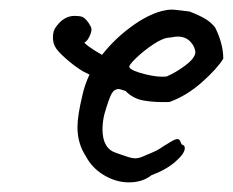

<svg xmlns="http://www.w3.org/2000/svg" viewBox="-20 -399 484 399"><path d="M227 -214Q217 -214 211.5 -203.5Q206 -193 197 -162Q193 -146 193 -130Q193 -90 222 -81Q231 -78 242.5 -74Q254 -70 261 -70Q270 -70 282 -76Q299 -83 305 -86Q311 -89 321 -96Q328 -100 336 -105Q344 -110 349 -110Q353 -110 355 -104.5Q357 -99 359 -98Q364 -97 364 -91Q364 -80 344.5 -63Q325 -46 295 -35Q276 -20 248 -20Q221 -20 196 -35Q171 -50 158 -75Q141 -101 141 -135Q141 -158 151 -200Q156 -223 166 -244L152 -251Q134 -262 116 -278Q98 -294 94 -303Q90 -311 90 -321Q90 -336 97 -344Q113 -366 135 -366Q145 -366 151 -364Q161 -359 169 -343Q172 -337 167 -325.5Q162 -314 156 -311Q154 -310 165 -302Q176 -294 192 -285Q218 -318 252 -343Q286 -368 316 -376Q328 -379 336 -379Q343 -379 354 -377.5Q365 -376 374 -375Q397 -366 408 -359Q419 -352 427 -342Q444 -308 444 -277Q431 -256 399.5 -228Q368 -200 332 -187Q302 -186 279 -190Q256 -194 241 -210Q229 -214 227 -214ZM249 -259Q253 -252 280.5 -245Q308 -238 326 -240Q345 -248 364.5 -262.5Q384 -277 386 -289Q386 -301 376 -312Q366 -323 349 -323Q344 -323 334 -321Q320 -321 299.5 -307.5Q279 -294 262.5 -278Q246 -262 249 -259Z"/></svg>

Font: Caveat
Style: Regular
Weight: 400
Designer: Pablo Impallari
Foundry: Pablo Impallari
Version: Version 1.500; ttfautohint (v1.6)